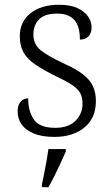

<svg xmlns="http://www.w3.org/2000/svg" viewBox="-20 -564 470 805"><path d="M208 10Q155 10 121 -4.5Q87 -19 70.5 -42.5Q54 -66 54 -96Q54 -117 61 -129.5Q68 -142 78 -147Q88 -152 98 -152Q98 -98 122 -63Q146 -28 211 -28Q267 -28 296.5 -57.5Q326 -87 326 -130Q326 -155 317 -172.5Q308 -190 284 -206.5Q260 -223 215 -244Q161 -271 127.5 -294Q94 -317 78.5 -344.5Q63 -372 63 -412Q63 -473 108 -508.5Q153 -544 228 -544Q275 -544 305 -530Q335 -516 349.5 -494.5Q364 -473 364 -449Q364 -426 351.5 -412Q339 -398 315 -398Q315 -455 291 -481Q267 -507 220 -507Q167 -507 143.5 -482.5Q120 -458 120 -420Q120 -378 150.5 -353.5Q181 -329 245 -299Q297 -276 327 -253Q357 -230 369.5 -203Q382 -176 382 -140Q382 -69 334 -29.5Q286 10 208 10ZM156 208Q161 185 166 159.5Q171 134 175.5 109Q180 84 183 61H256V71Q247 92 234.5 119Q222 146 208.5 173Q195 200 183 221H156Z"/></svg>

Font: Noto Serif Hebrew Light
Style: Regular
Weight: 300
Version: Version 2.003